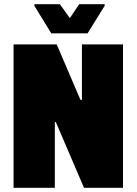

<svg xmlns="http://www.w3.org/2000/svg" viewBox="-20 -901 656 921"><path d="M45 0V-688H252L366 -422H373V-688H570V0H383L248 -315H243V0ZM226 -741 145 -873V-881H267L315 -814L360 -881H482V-873L400 -741Z"/></svg>

Font: Saira Semi Condensed Black
Style: Regular
Weight: 900
Width: 4
Designer: Hector Gatti with collaboration of the Omnibus-Type team
Foundry: Omnibus-Type
Version: Version 1.001; ttfautohint (v1.8)